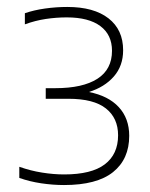

<svg xmlns="http://www.w3.org/2000/svg" viewBox="-20 -834 432 552"><path d="M164 -302Q132 -302 98.5 -307Q65 -312 35.5 -322.5V-354.5Q68 -343 101 -337.8Q134 -332.5 164.5 -332.5Q243 -332.5 281.2 -361.5Q319.5 -390.5 319.5 -445Q319.5 -494.5 284.5 -522.2Q249.5 -550 177 -550H111.5V-580.5H139Q218 -580.5 260 -607.5Q302 -634.5 302 -688Q302 -734 268.5 -759Q235 -784 172 -784Q142 -784 111.8 -779.5Q81.5 -775 51.5 -764V-796Q77.5 -805 109.5 -809.5Q141.5 -814 173.5 -814Q250 -814 292 -781.2Q334 -748.5 334 -689.5Q334 -644.5 307.2 -614Q280.5 -583.5 235.5 -569.5Q291.5 -558.5 321.5 -526Q351.5 -493.5 351.5 -443.5Q351.5 -376.5 305 -339.2Q258.5 -302 164 -302Z"/></svg>

Font: Encode Sans SemiExpanded SemiExpanded Thin
Style: Regular
Weight: 100
Width: 6
Designer: Multiple Designers
Foundry: Impallari Type
Version: Version 3.000; ttfautohint (v1.8.3) -l 8 -r 50 -G 200 -x 14 